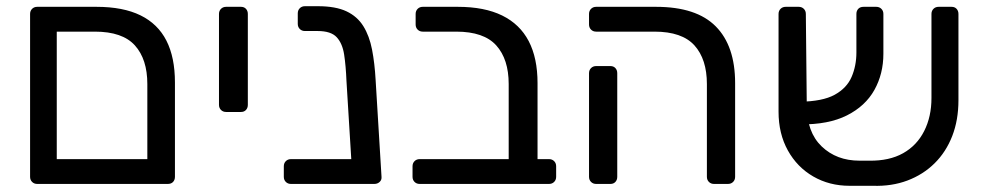

<svg xmlns="http://www.w3.org/2000/svg" viewBox="-20 -593 3173 619"><path d="M100 0Q90 0 83.5 -6.5Q77 -13 77 -23V-548Q77 -558 83.5 -564.5Q90 -571 100 -571H291Q377 -571 433 -543.5Q489 -516 516.5 -462Q544 -408 544 -327V-23Q544 -13 538 -6.5Q532 0 521 0ZM163 -80H455V-322Q455 -402 415 -446.5Q375 -491 286 -491H163Z M709 -232Q699 -232 692.5 -238.5Q686 -245 686 -255V-548Q686 -558 692.5 -564.5Q699 -571 709 -571H757Q767 -571 773 -564.5Q779 -558 779 -548V-255Q779 -245 773 -238.5Q767 -232 757 -232Z M918 0Q908 0 901.5 -6.5Q895 -13 895 -23V-57Q895 -67 901.5 -73.5Q908 -80 918 -80H1200V-19Q1200 -9 1193.5 -4.5Q1187 0 1177 0ZM1139 0Q1129 0 1123.5 -6.5Q1118 -13 1116 -23L1097 -332Q1095 -381 1089.5 -417Q1084 -453 1065.5 -473Q1047 -493 1004 -493H963Q953 -493 946.5 -499.5Q940 -506 940 -516V-550Q940 -560 946.5 -566.5Q953 -573 963 -573H1005Q1062 -573 1097 -556.5Q1132 -540 1151.5 -508.5Q1171 -477 1179.5 -433Q1188 -389 1191 -335L1210 -23Q1211 -13 1204 -6.5Q1197 0 1187 0Z M1333 0Q1323 0 1316.5 -6.5Q1310 -13 1310 -23V-57Q1310 -67 1316.5 -73.5Q1323 -80 1333 -80H1620V-322Q1620 -402 1580 -446.5Q1540 -491 1451 -491H1343Q1333 -491 1326.5 -497.5Q1320 -504 1320 -514V-548Q1320 -558 1326.5 -564.5Q1333 -571 1343 -571H1456Q1542 -571 1599 -543Q1656 -515 1684.5 -460.5Q1713 -406 1713 -325V-80H1750Q1760 -80 1766.5 -73.5Q1773 -67 1773 -57V-23Q1773 -13 1766.5 -6.5Q1760 0 1750 0Z M2282 0Q2272 0 2265.5 -6.5Q2259 -13 2259 -23V-322Q2259 -402 2219 -446.5Q2179 -491 2090 -491H1902Q1892 -491 1885.5 -497.5Q1879 -504 1879 -514V-548Q1879 -558 1885.5 -564.5Q1892 -571 1902 -571H2095Q2225 -571 2287.5 -508Q2350 -445 2350 -325V-23Q2350 -13 2343.5 -6.5Q2337 0 2327 0ZM1902 0Q1892 0 1885.5 -6.5Q1879 -13 1879 -23V-357Q1879 -367 1885.5 -373.5Q1892 -380 1902 -380H1948Q1958 -380 1964 -373.5Q1970 -367 1970 -357V-23Q1970 -13 1964 -6.5Q1958 0 1948 0Z M2782 -75Q2847 -74 2891.5 -99Q2936 -124 2959.5 -170.5Q2983 -217 2983 -277V-548Q2983 -558 2989.5 -564.5Q2996 -571 3006 -571H3048Q3058 -571 3064 -564.5Q3070 -558 3070 -548V-270Q3070 -206 3050 -154.5Q3030 -103 2993 -66.5Q2956 -30 2905.5 -11Q2855 8 2794 6H2719Q2654 6 2602 -24Q2550 -54 2520 -108Q2490 -162 2490 -233V-548Q2490 -558 2496.5 -564.5Q2503 -571 2513 -571H2555Q2565 -571 2571.5 -564.5Q2578 -558 2578 -548L2581 -253Q2581 -167 2629 -121Q2677 -75 2751 -75ZM2560 -192 2558 -265Q2632 -266 2671 -287.5Q2710 -309 2725.5 -345Q2741 -381 2741 -424V-548Q2741 -558 2747 -564.5Q2753 -571 2764 -571H2805Q2815 -571 2821.5 -564.5Q2828 -558 2828 -548V-420Q2828 -355 2799 -303Q2770 -251 2710.5 -221Q2651 -191 2560 -192Z"/></svg>

Font: Rubik Light
Style: Regular
Weight: 400
Version: Version 2.101